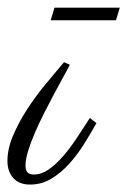

<svg xmlns="http://www.w3.org/2000/svg" viewBox="-59 -498 341 514"><path d="M127.9 -324.7Q121.6 -312 110.1 -291.3Q98.6 -270.5 85.4 -245.8Q72.3 -221.2 58.6 -194.1Q44.9 -167 33.9 -141.4Q22.9 -115.7 16.1 -93.3Q9.3 -70.8 9.3 -55.2Q9.3 -41 15.1 -35.9Q21 -30.8 31.7 -30.8Q51.8 -30.8 70.8 -43.9Q89.8 -57.1 108.6 -78.4Q127.4 -99.6 145.5 -127Q163.6 -154.3 181.6 -182.1L199.2 -168.5Q185.1 -143.1 167.2 -114.3Q149.4 -85.4 127.4 -60.8Q105.5 -36.1 79.1 -20Q52.7 -3.9 21.5 -3.9Q-7.8 -3.9 -23.4 -21.5Q-39.1 -39.1 -39.1 -66.9Q-39.1 -99.6 -23.9 -135.3Q-8.8 -170.9 13.9 -205.8Q36.6 -240.7 63.2 -272.9Q89.8 -305.2 112.3 -331.5ZM76.7 -443.8 86.9 -477.5H261.7L251.5 -443.8Z"/></svg>

Font: Parisienne
Style: Regular
Weight: 400
Designer: Astigmatic (AOETI)
Foundry: Astigmatic (AOETI)
Version: Version 1.000